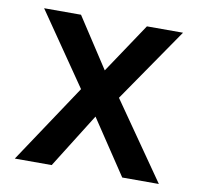

<svg xmlns="http://www.w3.org/2000/svg" viewBox="-67 -626 727 697"><g transform="rotate(10 296.5 -278.0)"><path d="M562 0H427L293 -201L167 0H31L224 -290L41 -556H177L297 -372L420 -556H553L365 -283Z"/></g></svg>

Font: Biryani DemiBold
Style: Regular
Weight: 600
Designer: Dan Reynolds and Mathieu Réguer
Foundry: Dan Reynolds and Mathieu Réguer
Version: Version 1.003;PS 001.003;hotconv 1.0.70;makeotf.lib2.5.58329